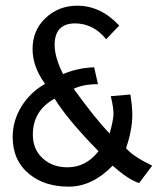

<svg xmlns="http://www.w3.org/2000/svg" viewBox="-20 -660 595 688"><path d="M175.8 -306.6Q97.7 -263.7 97.7 -177.7Q97.7 -125 132.8 -92.8Q168 -60.5 221.7 -60.5Q288.1 -60.5 333 -118.2Q221.7 -231.4 175.8 -306.6ZM478.5 -3.9Q439.5 -16.6 383.8 -66.4Q310.5 8.8 226.6 8.8Q139.6 8.8 85 -36.1Q25.4 -85 25.4 -168.9Q25.4 -227.5 57.1 -278.8Q88.9 -330.1 141.6 -359.4Q96.7 -420.9 96.7 -484.4Q96.7 -551.8 143.6 -595.7Q190.4 -639.6 256.8 -639.6Q340.8 -639.6 407.2 -568.4L360.4 -519.5Q315.4 -575.2 250 -576.2Q175.8 -576.2 175.8 -499Q175.8 -454.1 206.1 -394.5Q258.8 -417 317.4 -418.9L331.1 -358.4Q278.3 -358.4 244.1 -341.8Q322.3 -233.4 373 -181.6Q386.7 -231.4 386.7 -252Q386.7 -275.4 377 -315.4L447.3 -321.3Q454.1 -276.4 454.1 -249Q454.1 -194.3 431.6 -128.9Q458 -98.6 525.4 -66.4Z"/></svg>

Font: Puritan
Style: Regular
Weight: 400
Version: 2.0a